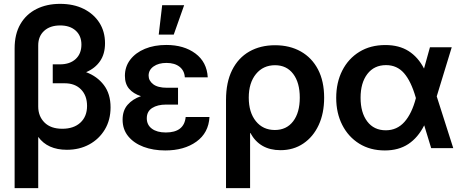

<svg xmlns="http://www.w3.org/2000/svg" viewBox="-20 -757 2363 981"><path d="M54.7 204.1V-509.8Q54.7 -583 84.2 -633.8Q113.8 -684.6 166.3 -710.9Q218.8 -737.3 287.1 -737.3Q356 -737.3 407.5 -711.7Q459 -686 487.8 -640.9Q516.6 -595.7 516.6 -536.1Q516.6 -481.4 491.2 -444.6Q465.8 -407.7 419.9 -388.2Q476.6 -367.2 510.7 -322.3Q544.9 -277.3 544.9 -208.5Q544.9 -144 515.6 -95.2Q486.3 -46.4 436 -19Q385.7 8.3 321.8 8.3Q223.1 8.3 175.3 -57.6V204.1ZM298.3 -99.1Q356.9 -99.1 390.9 -130.6Q424.8 -162.1 424.8 -215.8Q424.8 -268.6 394 -300Q363.3 -331.5 310.5 -331.5H249.5V-428.2H286.1Q336.9 -428.2 366.5 -455.3Q396 -482.4 396 -529.3Q396 -574.2 366.7 -600.6Q337.4 -627 287.6 -627Q235.8 -627 205.6 -599.4Q175.3 -571.8 175.3 -524.9V-212.9Q175.3 -163.1 207.3 -131.1Q239.3 -99.1 298.3 -99.1Z M824.2 11.7Q762.7 11.7 713.4 -6.8Q664.1 -25.4 635.3 -60.5Q606.4 -95.7 606.4 -145.5Q606.4 -192.4 632.1 -221.7Q657.7 -251 700.2 -265.6Q661.1 -278.3 639.6 -303.5Q618.2 -328.6 618.2 -369.6Q618.2 -416.5 645.5 -452.1Q672.9 -487.8 720.5 -507.6Q768.1 -527.3 829.6 -527.3Q919.9 -527.3 978.5 -483.6Q1037.1 -439.9 1041.5 -361.8H924.3Q922.4 -396 897.5 -415.8Q872.6 -435.5 830.6 -435.5Q790 -435.5 764.6 -417.5Q739.3 -399.4 739.3 -370.6Q739.3 -344.7 762.7 -326.7Q786.1 -308.6 833.5 -308.6H889.6V-222.7H829.1Q784.7 -222.7 757.3 -205.1Q730 -187.5 730 -152.8Q730 -118.7 756.1 -99.4Q782.2 -80.1 827.1 -80.1Q920.9 -80.1 928.7 -159.2H1050.3Q1045.9 -78.1 983.4 -33.2Q920.9 11.7 824.2 11.7ZM791 -580.1 808.6 -730.5H920.9L867.7 -580.1Z M1134.8 204.1V-246.6Q1134.8 -336.4 1166 -398.9Q1197.3 -461.4 1253.9 -493.7Q1310.5 -525.9 1385.3 -525.9Q1460.4 -525.9 1517.1 -493.9Q1573.7 -461.9 1605 -401.9Q1636.2 -341.8 1636.2 -257.8Q1636.2 -178.2 1608.2 -117.9Q1580.1 -57.6 1529.8 -23.7Q1479.5 10.3 1413.1 10.3Q1307.1 10.3 1259.3 -77.6H1257.8V204.1ZM1384.3 -92.8Q1443.8 -92.8 1477.8 -137.2Q1511.7 -181.6 1511.7 -258.3Q1511.7 -335 1478 -379.4Q1444.3 -423.8 1385.3 -423.8Q1324.7 -423.8 1287.8 -378.7Q1251 -333.5 1251 -258.3Q1251 -182.6 1287.4 -137.7Q1323.7 -92.8 1384.3 -92.8Z M1946.3 11.7Q1871.6 11.7 1815.7 -22.9Q1759.8 -57.6 1728.8 -118.4Q1697.8 -179.2 1697.8 -256.8Q1697.8 -335.4 1728.8 -396.5Q1759.8 -457.5 1816.2 -492.2Q1872.6 -526.9 1949.2 -526.9Q2019 -526.9 2067.6 -496.1Q2116.2 -465.3 2146.5 -406.7L2176.8 -515.6H2288.1L2211.4 -264.6L2295.9 0H2183.1L2147.5 -116.7Q2115.7 -53.7 2066.2 -21Q2016.6 11.7 1946.3 11.7ZM2105 -255.9 2104 -259.3Q2080.1 -342.3 2044.2 -383.3Q2008.3 -424.3 1952.6 -424.3Q1891.6 -424.3 1856.9 -378.9Q1822.3 -333.5 1822.3 -257.8Q1822.3 -181.6 1856.4 -136.5Q1890.6 -91.3 1951.2 -91.3Q2008.3 -91.3 2046.4 -134Q2084.5 -176.8 2105 -255.9Z"/></svg>

Font: Inter Display SemiBold
Style: Regular
Weight: 600
Designer: Rasmus Andersson
Foundry: rsms
Version: Version 4.001;git-9221beed3